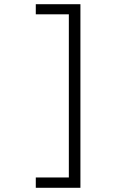

<svg xmlns="http://www.w3.org/2000/svg" viewBox="-20 -734 640 912"><path d="M362 -714V158H150V109H307V-666H150V-714Z"/></svg>

Font: Noto Sans Mono Light
Style: Regular
Weight: 300
Designer: Monotype Design Team
Foundry: Monotype Imaging Inc.
Version: Version 2.014; ttfautohint (v1.8.4.7-5d5b)